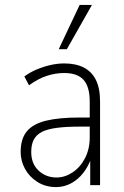

<svg xmlns="http://www.w3.org/2000/svg" viewBox="-20 -753 506 781"><path d="M208 8Q165 8 132 -13Q99 -34 81.5 -66.5Q64 -99 64 -135Q64 -188 89 -218.5Q114 -249 167 -262Q220 -275 304 -275H355V-238H306Q250 -238 211.5 -233Q173 -228 150.5 -216.5Q128 -205 117.5 -185Q107 -165 107 -135Q107 -87 137 -59Q167 -31 210 -31Q244 -31 275.5 -52Q307 -73 326 -110Q345 -147 345 -194V-340Q345 -400 320 -428Q295 -456 241 -456Q206 -456 170.5 -444.5Q135 -433 98 -406L79 -442Q102 -459 129.5 -470.5Q157 -482 185.5 -488.5Q214 -495 241 -495Q288 -495 320.5 -478.5Q353 -462 370 -428Q387 -394 387 -341V0H347V-110H351Q340 -77 319 -50Q298 -23 269.5 -7.5Q241 8 208 8ZM219 -553 304 -733H354L252 -553Z"/></svg>

Font: Nunito Sans 10pt Condensed ExtraLight
Style: Regular
Weight: 250
Width: 3
Designer: Vernon Adams
Foundry: Vernon Adams
Version: Version 3.101;gftools[0.9.27]